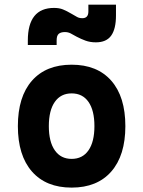

<svg xmlns="http://www.w3.org/2000/svg" viewBox="-20 -810 626 839"><path d="M293 9.8Q181.2 9.8 119.6 -60.5Q58.1 -130.9 58.1 -258.8Q58.1 -387.2 119.6 -457.3Q181.2 -527.3 293 -527.3Q404.8 -527.3 466.3 -457.3Q527.8 -387.2 527.8 -258.8Q527.8 -130.9 466.3 -60.5Q404.8 9.8 293 9.8ZM293 -115.7Q340.8 -115.7 366.7 -153.1Q392.6 -190.4 392.6 -258.8Q392.6 -327.6 366.7 -364.7Q340.8 -401.9 293 -401.9Q245.6 -401.9 219.5 -364.7Q193.4 -327.6 193.4 -258.8Q193.4 -190.4 219.5 -153.1Q245.6 -115.7 293 -115.7ZM101.6 -613.3V-632.8Q101.6 -775.4 216.3 -775.4Q238.8 -775.4 255.1 -768.8Q271.5 -762.2 293 -749.5Q307.6 -741.2 316.9 -735.8Q326.2 -730.5 339.8 -730.5Q366.2 -730.5 366.2 -759.8V-789.6H486.8V-742.2Q486.8 -683.6 465.8 -654.3Q444.8 -625 398.9 -625Q374 -625 354 -632.3Q334 -639.6 315.4 -649.4Q299.8 -658.2 288.6 -664.1Q277.3 -669.9 263.7 -669.9Q245.6 -669.9 236.6 -662.1Q227.5 -654.3 227.5 -633.8V-613.3Z"/></svg>

Font: Cascadia Mono PL
Style: Bold
Weight: 700
Monospace: yes
Designer: Aaron Bell
Foundry: Saja Typeworks
Version: Version 2404.023; ttfautohint (v1.8.4)